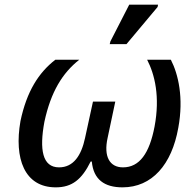

<svg xmlns="http://www.w3.org/2000/svg" viewBox="-20 -796 837 826"><path d="M452 -606H524L658 -766L660 -776H536L455 -618ZM220 10C290 10 332 -24 370 -101H375C382 -24 429 10 507 10C634 10 719 -88 747 -246C771 -375 747 -477 715 -539H613C646 -475 669 -380 645 -252C623 -136 580 -76 509 -76C452 -76 425 -122 443 -203L476 -359H380L346 -203C330 -127 296 -76 234 -76C162 -76 149 -153 171 -272C199 -402 249 -482 321 -539H218C146 -483 95 -403 68 -275C40 -114 85 10 220 10Z"/></svg>

Font: Noto Sans Medium
Style: Italic
Weight: 500
Italic angle: -12°
Designer: Monotype Design Team
Foundry: Monotype Imaging Inc.
Version: Version 2.013